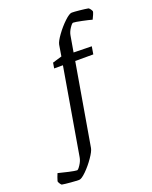

<svg xmlns="http://www.w3.org/2000/svg" viewBox="-212 -726 783 988"><g transform="rotate(-20 180.0 -232.0)"><path d="M259 -534 244 -447 343 -445 336 -403H237L160 46Q157 63 134.5 95.5Q112 128 86 153.5Q60 179 47 179Q32 179 1.5 176.5Q-29 174 -46 171Q-51 167 -56 158.5Q-61 150 -60 147Q-58 140 -53.5 127Q-49 114 -46 108Q-24 114 10 121.5Q44 129 54 129Q60 129 73 109Q86 89 89 70L170 -404H122L127 -434L177 -449H178L188 -510Q191 -527 214.5 -559.5Q238 -592 265 -617.5Q292 -643 305 -643Q319 -643 348 -640Q377 -637 394 -634Q399 -631 404.5 -623Q410 -615 410 -611Q410 -608 404.5 -594.5Q399 -581 394 -572Q377 -577 341 -584.5Q305 -592 294 -592Q288 -592 275 -572.5Q262 -553 259 -534Z"/></g></svg>

Font: Grenze Light
Style: Regular
Weight: 300
Designer: Renata Polastri
Foundry: Omnibus-Type
Version: Version 1.002; ttfautohint (v1.8)